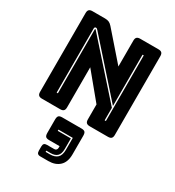

<svg xmlns="http://www.w3.org/2000/svg" viewBox="-247 -863 1248 1368"><g transform="rotate(30 376.5 -179.0)"><path d="M201 -622Q196 -627 193 -629Q190 -631 186 -631Q182 -631 178 -628Q174 -625 174 -619V-90H184V-617Q184 -618 184.5 -619Q185 -620 186 -620Q187 -620 188.5 -619Q190 -618 191 -617L569 -193V-90H579V-630H569V-208ZM255 0H105Q86 0 77.5 -8.5Q69 -17 69 -36V-684Q69 -703 77.5 -711.5Q86 -720 105 -720H209Q228 -720 241.5 -714Q255 -708 268 -693L462 -471V-684Q462 -703 470.5 -711.5Q479 -720 498 -720H648Q667 -720 675.5 -711.5Q684 -703 684 -684V-36Q684 -17 675.5 -8.5Q667 0 648 0H498Q479 0 470.5 -8.5Q462 -17 462 -36V-159L291 -366V-36Q291 -17 282.5 -8.5Q274 0 255 0ZM367 362H301Q285 362 278 354.5Q271 347 271 331V297Q271 281 278 274Q285 267 301 267H360Q371 267 377 260.5Q383 254 383 243V230H297Q276 230 268 221.5Q260 213 260 191V82Q260 60 268 51.5Q276 43 297 43H455Q476 43 484 51.5Q492 60 492 82V234Q492 298 458 330Q424 362 367 362ZM435 132H317V142H425V229Q425 269 406.5 287Q388 305 352 305H317V315H352Q392 315 413.5 295Q435 275 435 229Z"/></g></svg>

Font: Bungee Inline
Style: Regular
Weight: 400
Designer: David Jonathan Ross
Foundry: David Jonathan Ross
Version: Version 1.001;PS 1.0;hotconv 1.0.72;makeotf.lib2.5.5900